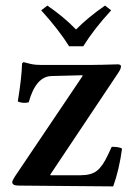

<svg xmlns="http://www.w3.org/2000/svg" viewBox="-20 -666 483 689"><path d="M64.9 -442.9Q70.3 -441.9 79.6 -439.2Q88.9 -436.5 99.4 -434.8Q109.9 -433.1 124 -433.1H314Q326.7 -433.1 347.4 -433.6Q368.2 -434.1 384.3 -434.6Q400.4 -435.1 401.9 -435.1Q414.1 -435.1 414.1 -428.2Q414.1 -418.5 403.8 -403.8L160.2 -39.1L161.1 -37.1H269Q307.1 -37.1 327.6 -53Q348.1 -68.8 367.2 -109.9L380.9 -139.2Q408.2 -139.2 418 -132.8Q407.7 -56.6 386.2 2.9L46.9 0Q23.9 0 23.9 -12.2Q23.9 -17.6 33.2 -32.2L276.9 -394L274.9 -396L164.1 -393.1Q108.4 -391.1 83 -298.8Q62 -293.9 43.9 -301.8Q58.1 -390.1 59.1 -437Q59.1 -438.5 61.3 -440.7Q63.5 -442.9 64.9 -442.9ZM228 -500Q191.4 -558.6 127.9 -628.9L149.9 -646Q208.5 -606 252.9 -560.1Q295.4 -603.5 356.9 -646L378.9 -628.9Q316.9 -561.5 278.8 -500Z"/></svg>

Font: Common Serif SemiBold
Style: Regular
Weight: 600
Designer: Philipp H. Poll, Khaled Hosny
Foundry: Stefan Peev, Context Ltd.
Version: Version 1.026